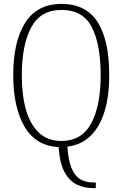

<svg xmlns="http://www.w3.org/2000/svg" viewBox="-20 -745 630 986"><path d="M455 221Q416 221 378 204.5Q340 188 313.5 142.5Q287 97 281 10Q165 5 106.5 -94Q48 -193 48 -359Q48 -532 109.5 -628.5Q171 -725 296 -725Q421 -725 481 -632Q541 -539 541 -358Q541 -195 485.5 -99.5Q430 -4 326 8Q331 81 348.5 121Q366 161 394 176.5Q422 192 459 192H472V221ZM295 -21Q399 -21 448 -111Q497 -201 497 -358Q497 -517 451.5 -605.5Q406 -694 296 -694Q188 -694 140 -604Q92 -514 92 -358Q92 -255 114 -179.5Q136 -104 181 -62.5Q226 -21 295 -21Z"/></svg>

Font: Noto Serif Sinhala Condensed ExtraLight
Style: Regular
Weight: 200
Width: 3
Designer: Jelle Bosma - Monotype Design Team
Foundry: Monotype Imaging Inc.
Version: Version 2.007; ttfautohint (v1.8.4.7-5d5b)